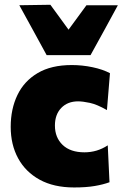

<svg xmlns="http://www.w3.org/2000/svg" viewBox="-20 -794 526 825"><path d="M298.5 11.5Q211 11.5 150.2 -22Q89.5 -55.5 57.8 -114Q26 -172.5 26 -249Q26 -325.5 54.8 -385.5Q83.5 -445.5 141.8 -480Q200 -514.5 288.5 -514.5Q333.5 -514.5 377.5 -505.2Q421.5 -496 452.5 -479.5L439.5 -321Q396.5 -345.5 366 -352Q335.5 -358.5 315.5 -358.5Q270.5 -358.5 243.2 -330.2Q216 -302 216 -254.5Q216 -203 249.2 -171.2Q282.5 -139.5 343 -139.5Q397.5 -139.5 443 -169.5L450.5 -11Q423.5 -1 387 5.2Q350.5 11.5 298.5 11.5ZM180.5 -557Q150.5 -611.5 121.5 -665Q92 -718.5 63 -771.5L196.5 -773.5Q216 -747 235.5 -720.2Q255 -693.5 274.5 -666.5Q294 -693 313.2 -719.2Q332.5 -745.5 351.5 -771.5H486.5Q457.5 -718.5 428.5 -665Q399 -611.5 369 -557Z"/></svg>

Font: Heraclito ExtraBold
Style: Regular
Weight: 800
Designer: Kostas Bartsokas (font) & Cristiano Sobral (main changes)
Foundry: Kostas Bartsokas (font) & Cristiano Sobral (main changes)
Version: Version 1.00;July 8, 2020;FontCreator 13.0.0.2655 64-bit